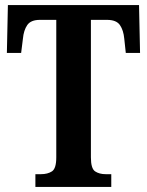

<svg xmlns="http://www.w3.org/2000/svg" viewBox="-20 -734 578 754"><path d="M119 0V-50H141Q167 -50 184 -61Q201 -72 201 -116V-656H137Q101 -656 87 -635.5Q73 -615 70 -582L63 -526H7L11 -714H526L530 -526H474L468 -582Q465 -615 451 -635.5Q437 -656 400 -656H337V-116Q337 -72 353.5 -61Q370 -50 395 -50H417V0Z"/></svg>

Font: Noto Serif ExtraCondensed
Style: Bold
Weight: 700
Width: 2
Designer: Monotype Design Team
Foundry: Monotype Imaging Inc.
Version: Version 2.014; ttfautohint (v1.8.4.7-5d5b)